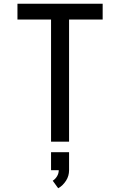

<svg xmlns="http://www.w3.org/2000/svg" viewBox="-20 -755 640 1023"><path d="M252 0V-651H73V-735H527V-651H348V0ZM290 248 261 208Q275 199 284 184Q293 169 293 152H252V56H348V152Q348 167 344 181Q340 195 332 207.5Q324 220 313.5 230.5Q303 241 290 248Z"/></svg>

Font: Iosevka SS04 Medium Extended
Style: Regular
Weight: 500
Width: 7
Monospace: yes
Designer: Belleve Invis
Foundry: Belleve Invis
Version: Version 19.0.0; ttfautohint (v1.8.4)